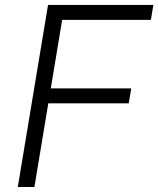

<svg xmlns="http://www.w3.org/2000/svg" viewBox="-20 -747 633 767"><path d="M51.1 0 171.9 -727.3H592.7L582.7 -667.6H228.3L182.9 -393.8H504.3L494.3 -334.2H172.9L117.5 0Z"/></svg>

Font: Inter UI Light
Style: Italic
Weight: 300
Italic angle: 9.39999°
Designer: Rasmus Andersson
Foundry: rsms
Version: 3.2;8d6f07862